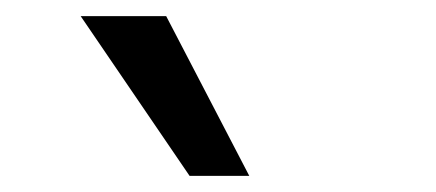

<svg xmlns="http://www.w3.org/2000/svg" viewBox="-20 -777 540 238"><path d="M215 -559 80 -757H186L289 -559Z"/></svg>

Font: Nunito Sans 12pt ExtraLight 9pt Medium
Style: Regular
Weight: 500
Version: Version 3.101;gftools[0.9.27]